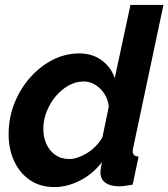

<svg xmlns="http://www.w3.org/2000/svg" viewBox="-20 -750 684 780"><path d="M201 10Q143 10 101.5 -18.5Q60 -47 37.5 -95.5Q15 -144 15 -205Q15 -270 38 -329Q61 -388 101.5 -434Q142 -480 193.5 -506.5Q245 -533 302 -533Q356 -533 394 -504.5Q432 -476 446 -432L510 -730H644L522 -154Q521 -149 520 -144.5Q519 -140 519 -136Q519 -115 543 -114L519 0Q501 3 487.5 5Q474 7 464 7Q429 7 408.5 -7.5Q388 -22 388 -50Q388 -55 389 -61Q390 -67 391 -74.5Q392 -82 394 -91Q356 -42 304 -16Q252 10 201 10ZM261 -104Q278 -104 297 -110.5Q316 -117 334.5 -128.5Q353 -140 369 -156.5Q385 -173 396 -192L422 -317Q419 -346 404 -369Q389 -392 367 -405.5Q345 -419 320 -419Q288 -419 258.5 -402.5Q229 -386 206 -358.5Q183 -331 169.5 -296.5Q156 -262 156 -226Q156 -192 169 -164Q182 -136 205.5 -120Q229 -104 261 -104Z"/></svg>

Font: Raleway Thin
Style: Bold Italic
Weight: 700
Italic angle: -12°
Version: Version 4.026